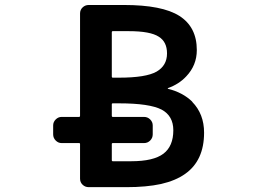

<svg xmlns="http://www.w3.org/2000/svg" viewBox="-20 -775 1040 774"><path d="M337.9 -20.5Q323.2 -20.5 313 -30.3Q302.7 -40 302.7 -54.7V-194.3Q302.7 -198.2 298.8 -198.2H228.5Q214.8 -198.2 204.6 -208.5Q194.3 -218.8 194.3 -233.4V-269.5Q194.3 -283.2 204.6 -293.5Q214.8 -303.7 228.5 -303.7H298.8Q302.7 -303.7 302.7 -308.6V-720.7Q302.7 -735.4 313 -745.1Q323.2 -754.9 337.9 -754.9H479.5Q633.8 -754.9 703.1 -710.9Q773.4 -666 773.4 -573.2Q773.4 -511.7 730.5 -466.8Q701.2 -435.5 657.2 -419.9Q656.2 -419.9 656.2 -418.9Q656.2 -418 657.2 -417Q716.8 -402.3 754.9 -365.2V-364.3Q802.7 -315.4 802.7 -240.2Q802.7 -127.9 726.6 -74.2Q688.5 -46.9 628.9 -33.2Q570.3 -20.5 489.3 -20.5ZM508.8 -125Q598.6 -125 638.7 -155.3Q678.7 -185.5 678.7 -250Q678.7 -307.6 631.8 -333Q583 -358.4 460 -358.4H434.6Q430.7 -358.4 430.7 -354.5V-308.6Q430.7 -303.7 434.6 -303.7H560.5Q575.2 -303.7 585.4 -293.5Q595.7 -283.2 595.7 -269.5V-233.4Q595.7 -218.8 585.4 -208.5Q575.2 -198.2 560.5 -198.2H434.6Q430.7 -198.2 430.7 -194.3V-129.9Q430.7 -125 434.6 -125ZM460 -461.9Q568.4 -461.9 611.3 -486.3Q653.3 -510.7 653.3 -559.6Q653.3 -606.4 620.1 -627Q585.9 -649.4 499 -649.4H434.6Q430.7 -649.4 430.7 -644.5V-466.8Q430.7 -461.9 434.6 -461.9Z"/></svg>

Font: Rounded-L Mgen+ 1m medium
Style: Regular
Weight: 500
Designer: [Source Han Sans]
Ryoko NISHIZUKA  (kana & ideographs); Paul D. Hunt (Latin, Greek & Cyrillic); Wenlong ZHANG  (bopomofo
Version: Version 1.059.20150602